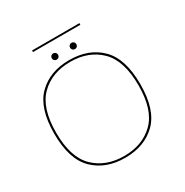

<svg xmlns="http://www.w3.org/2000/svg" viewBox="-170 -878 987 1022"><g transform="rotate(-30 324.0 -366.5)"><path d="M310.5 4.5Q191 4.5 118.5 -67Q46 -138.5 46 -295Q46 -452 118.5 -523.8Q191 -595.5 310.5 -595.5Q430 -595.5 502.5 -523.8Q575 -452 575 -295Q575 -138.5 502.5 -67Q430 4.5 310.5 4.5ZM310.5 -6.5Q423.5 -6.5 493.5 -75.2Q563.5 -144 563.5 -295Q563.5 -446.5 493.5 -515.5Q423.5 -584.5 310.5 -584.5Q197.5 -584.5 127.5 -515.5Q57.5 -446.5 57.5 -295Q57.5 -144 127.5 -75.2Q197.5 -6.5 310.5 -6.5ZM367 -630.5Q359 -630.5 353.5 -636Q348 -641.5 348 -649.5Q348 -658 353.5 -663.5Q359 -669 367 -669Q375.5 -669 381 -663.5Q386.5 -658 386.5 -649.5Q386.5 -641.5 381 -636Q375.5 -630.5 367 -630.5ZM254.5 -630.5Q246.5 -630.5 241 -636Q235.5 -641.5 235.5 -649.5Q235.5 -658 241 -663.5Q246.5 -669 254.5 -669Q263 -669 268.5 -663.5Q274 -658 274 -649.5Q274 -641.5 268.5 -636Q263 -630.5 254.5 -630.5ZM165.5 -728.5V-738.5H456.5V-728.5Z"/></g></svg>

Font: Anybody ExtraExpanded Thin
Style: Regular
Weight: 100
Width: 8
Designer: Tyler Finck
Foundry: Etcetera Type Company
Version: Version 1.010; ttfautohint (v1.8.3) -l 8 -r 50 -G 200 -x 14 